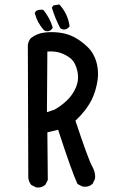

<svg xmlns="http://www.w3.org/2000/svg" viewBox="-20 -835 540 855"><path d="M243.2 -689.9Q277.8 -686 307.9 -670.9Q337.9 -655.8 366.7 -628.9Q396.5 -601.6 408.7 -560.5Q416.5 -533.7 416.5 -506.3Q416.5 -492.7 414.6 -478.5Q407.2 -429.2 388.7 -391.6Q364.3 -342.8 315.9 -297.4Q373 -126 389.6 -96.2Q403.8 -70.8 403.8 -48.3Q403.8 -43.5 402.8 -37.6L392.1 -16.1L391.1 -15.6Q377.4 -3.4 358.9 -3.4Q353.5 -3.4 347.2 -4.4L325.2 -15.6Q300.8 -66.9 238.8 -257.3L190.9 -245.6L192.9 -33.7L182.1 -12.2Q173.3 -4.9 165 -2.4Q156.7 0 151.1 0Q145.5 0 141.1 -0.5L119.6 -11.2Q107.9 -24.9 106 -43.5Q106 -43.9 104 -634.3Q106 -651.9 117.2 -665Q144.5 -686 177.2 -689.9Q192.9 -691.9 209.5 -691.9Q226.1 -691.9 243.2 -689.9ZM327.6 -491.7Q327.6 -504.4 324.7 -518.1Q316.4 -554.7 297.4 -572.3Q277.3 -589.8 249 -599.6Q228.5 -606 205.1 -606Q198.2 -606 190.9 -605.5L189 -335.4L222.7 -346.7Q252.9 -363.8 277.8 -387.7Q303.2 -411.1 318.4 -446.3Q327.6 -468.8 327.6 -491.7ZM163.1 -792Q167 -792 172.9 -791Q202.1 -755.4 214.4 -713.4L214.8 -710.9Q211.4 -706.1 209.5 -704.1Q201.2 -695.8 189.9 -695.8Q186.5 -695.8 181.2 -697.3L174.3 -702.1Q145.5 -734.9 135.3 -774.9L134.8 -777.3L140.6 -786.6Q151.9 -792 163.1 -792ZM265.1 -703.6Q260.7 -703.6 255.9 -705.1L248 -710Q225.6 -752.9 210.9 -800.8L217.3 -810.5L244.1 -815.4L246.1 -813Q281.2 -774.4 289.6 -720.7L290 -718.3Q286.6 -713.9 284.7 -711.9Q276.4 -703.6 265.1 -703.6Z"/></svg>

Font: Bakudai
Style: Medium
Weight: 500
Version: Version 1.48